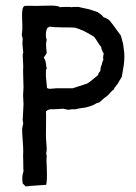

<svg xmlns="http://www.w3.org/2000/svg" viewBox="-20 -677 492 694"><path d="M227 -280 209 -284Q204 -284 192.5 -283Q181 -282 174 -282Q154 -284 146 -274Q147 -264 146.5 -233.5Q146 -203 146 -190Q146 -182 146.5 -173.5Q147 -165 148 -154Q149 -143 149 -137Q149 -135 148 -129.5Q147 -124 147 -121Q147 -120 148 -117.5Q149 -115 149 -113Q147 -98 149 -74Q151 -24 147 -9Q137 -8 111.5 -6.5Q86 -5 73 -3L62 -14Q58 -39 65 -58Q64 -64 64 -96Q63 -113 64 -131Q64 -144 62 -170Q60 -196 60 -209Q60 -214 62 -221.5Q64 -229 64 -231Q64 -233 63 -237Q62 -241 62 -243Q62 -250 63.5 -270.5Q65 -291 65 -301Q65 -306 64 -320.5Q63 -335 64 -343Q64 -346 64.5 -352Q65 -358 65 -361Q65 -370 64 -396.5Q63 -423 64 -438Q64 -445 63 -458.5Q62 -472 62 -479Q62 -480 63 -483Q64 -486 64 -488Q64 -491 62.5 -502.5Q61 -514 61 -519Q61 -524 62 -536Q62 -540 60 -545Q58 -550 59 -555Q62 -567 60 -608Q58 -649 67 -654Q67 -656 77 -656Q87 -656 90 -656Q103 -655 147.5 -656.5Q192 -658 196 -651Q201 -652 231 -652Q232 -652 234.5 -651.5Q237 -651 239 -651L246 -652H262Q265 -652 272 -650Q279 -648 281 -648Q284 -647 290.5 -646Q297 -645 300 -644Q305 -643 333 -633Q349 -623 354 -615Q362 -613 374 -605Q386 -592 417 -548Q418 -543 421 -533Q424 -523 425 -518Q428 -491 429 -487Q430 -471 429 -457Q428 -443 424.5 -424Q421 -405 420 -399Q410 -383 406 -375Q404 -372 398.5 -365.5Q393 -359 391 -353Q385 -350 377 -340.5Q369 -331 366 -329Q361 -327 339 -307Q329 -305 324 -301Q310 -293 287 -288Q285 -288 272 -286Q259 -284 253 -282H239Q237 -282 233 -281Q229 -280 227 -280ZM355 -484 352 -488Q351 -491 349.5 -494Q348 -497 347 -500Q346 -503 346 -507Q341 -512 333 -525Q325 -538 320 -544Q281 -569 251 -577Q239 -578 206.5 -578Q174 -578 160 -581Q158 -578 153 -578Q147 -571 146 -556.5Q145 -542 149 -533Q144 -522 149 -487Q148 -482 143.5 -476.5Q139 -471 138 -468Q145 -462 147 -440Q147 -437 148 -433.5Q149 -430 149 -429L146 -424V-416Q145 -405 147.5 -384Q150 -363 150 -359Q155 -356 160.5 -356Q166 -356 173.5 -357Q181 -358 185 -358H243L295 -375Q303 -379 335 -406Q335 -410 336 -412Q337 -414 339.5 -416.5Q342 -419 343 -421Q343 -434 347 -441Q348 -443 349.5 -450.5Q351 -458 354 -460Q351 -467 355 -484Z"/></svg>

Font: FuturaRenner
Style: Regular
Weight: 400
Designer: BSozoo
Foundry: BSozoo
Version: Version 1.001;PS 001.001;hotconv 1.0.70;makeotf.lib2.5.58329